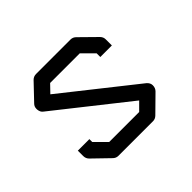

<svg xmlns="http://www.w3.org/2000/svg" viewBox="-107 -616 706 706"><g transform="rotate(-45 246.0 -262.5)"><path d="M359 -372 315 -416H161L132 -386L411 -165Q422 -155.5 422 -143Q422 -129 413 -120L350 -58Q341 -49 329 -49H149Q137 -49 128 -58L66 -118Q57 -127 57 -140V-168H117V-153L161 -109H317L347 -139L69 -359Q59.5 -365.5 58 -381V-384.5Q58 -396 66 -404L126 -467Q135 -476 148 -476H327Q339 -476 348 -467L410 -406Q419 -397 419 -385V-353H359Z"/></g></svg>

Font: IBM 3270 Semi-Condensed
Style: Condensed
Weight: 400
Monospace: yes
Version: Version 2.3.1